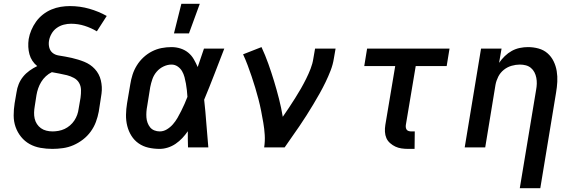

<svg xmlns="http://www.w3.org/2000/svg" viewBox="-20 -776 3040 1011"><path d="M256 8Q224 8 193 2.5Q162 -3 136 -17.5Q110 -32 91 -55.5Q72 -79 62 -107.5Q52 -136 52 -168Q52 -200 57 -232L67 -290Q70 -312 78.5 -333Q87 -354 101.5 -372Q116 -390 135.5 -404Q155 -418 176 -428Q161 -440 150.5 -456Q140 -472 135 -490.5Q130 -509 129 -529Q128 -549 131 -570Q135 -594 145 -617.5Q155 -641 170 -662Q185 -683 206 -699.5Q227 -716 251 -726Q275 -736 299.5 -740Q324 -744 348 -744Q401 -744 450 -730Q499 -716 542 -692L490 -611Q460 -629 425.5 -640Q391 -651 354 -651Q335 -651 315.5 -646Q296 -641 279 -629Q262 -617 251.5 -598.5Q241 -580 238 -561Q235 -543 239.5 -525.5Q244 -508 257 -497.5Q270 -487 288 -484Q306 -481 323.5 -478Q341 -475 358 -471Q375 -467 391.5 -462Q408 -457 424 -450.5Q440 -444 454 -434.5Q468 -425 479.5 -412.5Q491 -400 499 -385Q507 -370 511 -353Q515 -336 516 -318.5Q517 -301 514.5 -282.5Q512 -264 509 -246L500 -188Q495 -161 485 -134Q475 -107 457.5 -83Q440 -59 416.5 -41Q393 -23 366.5 -11.5Q340 0 311.5 4Q283 8 256 8ZM257 -84Q272 -84 288.5 -87Q305 -90 320 -97Q335 -104 348.5 -115.5Q362 -127 371.5 -141.5Q381 -156 386.5 -171.5Q392 -187 394 -203L404 -261Q407 -282 406.5 -302.5Q406 -323 396.5 -339.5Q387 -356 369.5 -365.5Q352 -375 332.5 -380Q313 -385 293 -388.5Q273 -392 253 -396Q236 -388 221.5 -374.5Q207 -361 197 -344.5Q187 -328 181 -310.5Q175 -293 172 -275L163 -217Q160 -200 159.5 -183.5Q159 -167 162.5 -151.5Q166 -136 174.5 -123Q183 -110 195.5 -101Q208 -92 224 -88Q240 -84 257 -84Z M821 8Q790 8 761.5 1.5Q733 -5 710 -21Q687 -37 672 -61Q657 -85 650 -113Q643 -141 643.5 -171.5Q644 -202 649 -232L666 -332Q670 -358 678 -383Q686 -408 700.5 -431.5Q715 -455 735.5 -474Q756 -493 780.5 -505.5Q805 -518 831 -523Q857 -528 883 -528Q908 -528 931 -520.5Q954 -513 971.5 -498.5Q989 -484 1000.5 -464Q1012 -444 1021 -423Q1029 -447 1037.5 -471.5Q1046 -496 1054 -520H1161Q1135 -453 1109 -385.5Q1083 -318 1055 -251Q1062 -189 1066.5 -126Q1071 -63 1077 0H970Q969 -21 969 -42.5Q969 -64 969 -85Q956 -66 940 -49Q924 -32 905 -19Q886 -6 864 1Q842 8 821 8ZM821 -84Q841 -84 859 -95Q877 -106 890.5 -121.5Q904 -137 914.5 -155Q925 -173 934 -191.5Q943 -210 951.5 -228.5Q960 -247 967 -266Q966 -283 964 -301Q962 -319 959 -336Q956 -353 951.5 -370Q947 -387 938.5 -401.5Q930 -416 915.5 -426Q901 -436 883 -436Q862 -436 841 -426Q820 -416 805 -398.5Q790 -381 782.5 -359.5Q775 -338 771 -317L755 -217Q752 -202 751 -187Q750 -172 751 -157.5Q752 -143 757 -129.5Q762 -116 770.5 -105.5Q779 -95 792.5 -89.5Q806 -84 821 -84ZM896 -600 935 -756H1032L975 -600Z M1371 0Q1376 -33 1374 -65.5Q1372 -98 1366.5 -129.5Q1361 -161 1355 -192Q1349 -223 1341 -253.5Q1333 -284 1324 -314Q1315 -344 1305 -373.5Q1295 -403 1284 -432.5Q1273 -462 1260 -490L1357 -528Q1377 -485 1393 -440Q1409 -395 1423 -349Q1437 -303 1449 -256Q1461 -209 1469 -161Q1486 -185 1502 -209.5Q1518 -234 1534 -259Q1550 -284 1564.5 -309.5Q1579 -335 1592 -361Q1605 -387 1615.5 -414Q1626 -441 1630 -468L1639 -520H1747L1738 -468Q1733 -436 1721 -405Q1709 -374 1694.5 -344Q1680 -314 1663.5 -284.5Q1647 -255 1629.5 -226Q1612 -197 1594 -168.5Q1576 -140 1556.5 -111.5Q1537 -83 1517.5 -55.5Q1498 -28 1479 0Z M2163 8H2129Q2111 8 2094 5.5Q2077 3 2062 -4Q2047 -11 2034 -22.5Q2021 -34 2014.5 -49Q2008 -64 2007 -82Q2006 -100 2009 -118L2061 -428H1898L1913 -520H2347L2332 -428H2169L2117 -118Q2116 -111 2117 -104.5Q2118 -98 2121.5 -93Q2125 -88 2132 -86Q2139 -84 2145 -84H2164Z M2717 215 2803 -303Q2806 -319 2806.5 -335Q2807 -351 2804 -366.5Q2801 -382 2794 -395.5Q2787 -409 2775.5 -418.5Q2764 -428 2749 -432Q2734 -436 2717 -436Q2696 -436 2673.5 -429.5Q2651 -423 2632.5 -408Q2614 -393 2603.5 -372Q2593 -351 2589 -329L2535 0H2427L2513 -520H2621L2608 -445Q2621 -464 2638 -480.5Q2655 -497 2675 -508Q2695 -519 2717 -523.5Q2739 -528 2760 -528Q2789 -528 2816 -520.5Q2843 -513 2863 -495.5Q2883 -478 2895 -453.5Q2907 -429 2911.5 -401.5Q2916 -374 2914.5 -345.5Q2913 -317 2908 -288L2825 215Z"/></svg>

Font: Iosevka Aile Semibold
Style: Italic
Weight: 600
Italic angle: -9°
Designer: Belleve Invis
Foundry: Belleve Invis
Version: Version 31.1.0; ttfautohint (v1.8.4)